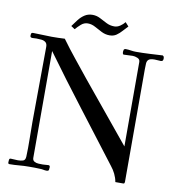

<svg xmlns="http://www.w3.org/2000/svg" viewBox="-94 -971 969 1057"><g transform="rotate(10 390.0 -442.5)"><path d="M765 -717Q765 -713 763 -708Q761 -703 756 -703Q755 -702 753 -702Q744 -702 735 -703Q726 -704 717 -704Q693 -704 684 -696.5Q675 -689 674 -675Q673 -661 673 -642V-12Q673 -9 671.5 -5.5Q670 -2 666 -2H621Q617 -25 606.5 -46.5Q596 -68 582 -85Q474 -227 365.5 -368Q257 -509 153 -652V-55Q153 -41 163.5 -35Q174 -29 187.5 -28.5Q201 -28 211 -28Q219 -28 226.5 -29Q234 -30 242 -30Q251 -30 251 -20Q251 -12 249.5 -5Q248 2 237 2Q228 2 219 0Q210 -2 200 -2Q184 -3 168.5 -3Q153 -3 138 -3Q110 -3 83.5 -0.5Q57 2 29 2Q22 2 22 -7Q22 -12 23 -20.5Q24 -29 31 -29Q42 -29 52 -28Q62 -27 72 -27Q88 -27 100.5 -31Q113 -35 114 -55Q116 -103 115 -151.5Q114 -200 114 -248Q114 -353 115.5 -458.5Q117 -564 117 -669Q117 -687 107.5 -694.5Q98 -702 84 -703.5Q70 -705 56 -705Q51 -705 45 -704.5Q39 -704 34 -704Q21 -704 21 -714Q21 -721 22.5 -726.5Q24 -732 33 -732Q59 -732 85 -730.5Q111 -729 137 -729Q155 -729 173.5 -729.5Q192 -730 210 -731Q247 -680 286 -632Q325 -584 364 -535Q432 -452 500 -369.5Q568 -287 636 -204V-676Q636 -691 621.5 -697Q607 -703 595 -703Q582 -703 570 -702Q558 -701 545 -701Q541 -701 539.5 -704.5Q538 -708 538 -712Q538 -714 538 -717Q538 -720 539 -723L540 -728Q543 -733 550 -733Q564 -733 579 -730.5Q594 -728 608 -728Q646 -728 683 -730Q720 -732 757 -734Q763 -730 764 -726.5Q765 -723 765 -717ZM543 -858Q530 -845 516.5 -829.5Q503 -814 487 -803Q471 -792 449 -792Q425 -792 403.5 -803Q382 -814 362 -825Q342 -836 321 -836Q300 -836 283.5 -821.5Q267 -807 254 -792L233 -806Q246 -824 260.5 -843Q275 -862 294 -874.5Q313 -887 338 -887Q361 -887 381 -876.5Q401 -866 421.5 -855.5Q442 -845 466 -845Q483 -845 498.5 -855.5Q514 -866 524 -879Z"/></g></svg>

Font: Kaisei HarunoUmi
Style: Regular
Weight: 400
Designer: Font-Kai, 金井和夫
Foundry: KAZUO KANAI
Version: Version 5.003